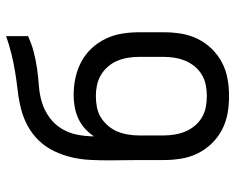

<svg xmlns="http://www.w3.org/2000/svg" viewBox="-92 -684 783 640"><g transform="rotate(-90 300.0 -363.5)"><path d="M300 8Q271 8 242.5 3Q214 -2 188 -15.5Q162 -29 141.5 -50.5Q121 -72 108.5 -98Q96 -124 91.5 -152.5Q87 -181 87 -210V-292Q87 -317 86.5 -342.5Q86 -368 86 -393Q86 -424 87.5 -455Q89 -486 96 -516Q103 -546 116.5 -574.5Q130 -603 151.5 -625.5Q173 -648 200.5 -663Q228 -678 258 -685.5Q288 -693 318.5 -696.5Q349 -700 380 -705Q411 -710 441 -717.5Q471 -725 500 -735V-662Q474 -650 447 -643Q420 -636 392 -632Q364 -628 335.5 -626Q307 -624 280 -616Q253 -608 229.5 -591Q206 -574 191.5 -550Q177 -526 171.5 -498Q166 -470 166 -442Q177 -459 192 -472.5Q207 -486 225.5 -494.5Q244 -503 264 -506.5Q284 -510 304 -510Q333 -510 361 -504Q389 -498 414.5 -484.5Q440 -471 459.5 -450Q479 -429 491.5 -403Q504 -377 508.5 -348.5Q513 -320 513 -292V-210Q513 -181 508.5 -152.5Q504 -124 491.5 -98Q479 -72 458.5 -50.5Q438 -29 412 -15.5Q386 -2 357.5 3Q329 8 300 8ZM300 -66Q318 -66 336.5 -69.5Q355 -73 371 -82.5Q387 -92 399 -106.5Q411 -121 418 -138Q425 -155 428 -173.5Q431 -192 431 -210V-292Q431 -310 428 -328.5Q425 -347 418 -364Q411 -381 399 -395Q387 -409 371.5 -418.5Q356 -428 337.5 -432Q319 -436 301 -436Q282 -436 263.5 -432.5Q245 -429 229.5 -419.5Q214 -410 201.5 -395.5Q189 -381 182 -364Q175 -347 172 -328.5Q169 -310 169 -292V-210Q169 -192 172 -173.5Q175 -155 182 -138Q189 -121 201 -106.5Q213 -92 229 -82.5Q245 -73 263.5 -69.5Q282 -66 300 -66Z"/></g></svg>

Font: Iosevka Plex Etoile
Style: Regular
Weight: 400
Designer: Belleve Invis
Foundry: Belleve Invis
Version: Version 25.1.1; ttfautohint (v1.8.4)